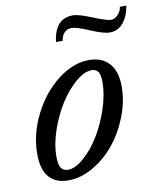

<svg xmlns="http://www.w3.org/2000/svg" viewBox="-78 -722 662 795"><g transform="rotate(-10 253.5 -324.5)"><path d="M420.9 -562Q395.5 -562 341.8 -585Q288.1 -607.9 267.1 -607.9Q249 -607.9 237.3 -595.9Q225.6 -584 222.2 -562H194.3Q205.6 -658.7 282.2 -658.7Q305.2 -658.7 361.6 -635.7Q418 -612.8 434.6 -612.8Q450.7 -612.8 464.1 -627Q477.5 -641.1 480 -659.7H507.3Q500 -615.7 477.5 -588.9Q455.1 -562 420.9 -562ZM147.5 11.2Q37.1 11.2 37.1 -118.2Q37.1 -202.1 77.9 -283.2Q118.7 -364.3 183.6 -414.6Q248.5 -464.8 315.4 -464.8Q370.1 -464.8 400.1 -430.9Q430.2 -397 430.2 -333Q430.2 -271 405.5 -208Q380.9 -145 341.8 -97.2Q302.7 -49.3 250.7 -19Q198.7 11.2 147.5 11.2ZM151.9 -32.2Q182.6 -32.2 219.2 -64.5Q255.9 -96.7 285.4 -144.8Q314.9 -192.9 335 -253.2Q355 -313.5 355 -365.7Q355 -395.5 346.4 -408.4Q337.9 -421.4 318.8 -421.4Q287.6 -421.4 250.7 -389.6Q213.9 -357.9 183.8 -310.5Q153.8 -263.2 133.5 -204.3Q113.3 -145.5 113.3 -95.2Q113.3 -60.5 122.8 -46.4Q132.3 -32.2 151.9 -32.2Z"/></g></svg>

Font: Elstob 6pt
Style: Italic
Weight: 400
Italic angle: -20°
Designer: Peter S. Baker
Version: Version 1.015